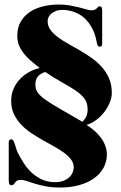

<svg xmlns="http://www.w3.org/2000/svg" viewBox="-20 -714 540 856"><path d="M370.6 -227.1Q370.6 -254.9 357.2 -273.4Q343.8 -292 318.8 -309.1Q293.9 -326.2 259 -345.5Q224.1 -364.7 181.6 -393.1Q160.2 -386.2 148.9 -373Q137.7 -359.9 137.7 -336.9Q137.7 -317.4 147.9 -302Q158.2 -286.6 182.6 -269.3Q207 -252 247.3 -229Q287.6 -206.1 347.7 -170.9Q353 -177.2 357.4 -182.9Q361.8 -188.5 364.7 -194.8Q367.7 -201.2 369.1 -209Q370.6 -216.8 370.6 -227.1ZM435.5 -521Q435.5 -512.7 432.9 -509.3Q430.2 -505.9 425.3 -505.9Q417.5 -505.9 415 -512Q412.6 -518.1 410.4 -529.8Q408.2 -541.5 403.3 -558.3Q398.4 -575.2 385.7 -597.2Q363.8 -633.8 330.1 -651.9Q296.4 -669.9 258.3 -669.9Q242.2 -669.9 230 -665.3Q217.8 -660.6 209.2 -653.6Q200.7 -646.5 196.5 -637.7Q192.4 -628.9 192.4 -620.1Q192.4 -598.6 204.6 -581.5Q216.8 -564.5 237.1 -549.1Q257.3 -533.7 283 -519.5Q308.6 -505.4 335.4 -489.7Q362.3 -474.1 387.9 -456.1Q413.6 -438 433.8 -415.3Q454.1 -392.6 466.3 -364.3Q478.5 -335.9 478.5 -299.8Q478.5 -278.3 468.8 -255.4Q459 -232.4 443.4 -212.6Q427.7 -192.9 407.5 -178Q387.2 -163.1 365.7 -157.2Q385.3 -145 401.9 -130.4Q418.5 -115.7 430.7 -98.9Q442.9 -82 449.7 -63.5Q456.5 -44.9 456.5 -24.9Q456.5 6.8 441.7 33.9Q426.8 61 399.7 80.6Q372.6 100.1 334 111.1Q295.4 122.1 247.6 122.1Q211.4 122.1 184.1 116.7Q156.7 111.3 135.7 105Q114.7 98.6 99.9 93.3Q85 87.9 73.7 87.9Q61.5 87.9 55.9 91.6Q50.3 95.2 46.9 99.9Q43.5 104.5 40.8 108.2Q38.1 111.8 31.7 111.8Q23.9 111.8 21.7 106.9Q19.5 102.1 19 90.8V-80.1Q19 -86.9 22.5 -89.8Q25.9 -92.8 30.8 -92.8Q36.1 -92.8 39.6 -86.9Q43 -81.1 45.9 -72Q48.8 -63 52 -52Q55.2 -41 60.5 -30.8Q70.8 -11.2 84.7 11.2Q98.6 33.7 118.4 53Q138.2 72.3 164.8 85.2Q191.4 98.1 226.6 98.1Q247.1 98.1 262.5 92.3Q277.8 86.4 288.1 77.1Q298.3 67.9 303.5 55.9Q308.6 43.9 308.6 32.2Q308.6 12.7 296.6 -3.2Q284.7 -19 264.9 -33.4Q245.1 -47.9 220.2 -61.5Q195.3 -75.2 169.2 -90.1Q143.1 -105 117.9 -121.8Q92.8 -138.7 73.2 -159.7Q53.7 -180.7 41.7 -206.3Q29.8 -231.9 29.8 -264.2Q29.8 -294.4 41 -319.3Q52.2 -344.2 70.3 -362.8Q88.4 -381.3 110.8 -393.3Q133.3 -405.3 155.8 -410.2V-412.1Q135.3 -427.7 117.2 -443.4Q99.1 -459 85.9 -475.8Q72.8 -492.7 64.9 -511.7Q57.1 -530.8 57.1 -554.2Q57.1 -591.8 72.8 -618.2Q88.4 -644.5 114.3 -661.4Q140.1 -678.2 173.6 -686Q207 -693.8 242.7 -693.8Q269 -693.8 292 -689.7Q314.9 -685.5 333.5 -680.9Q352.1 -676.3 365.7 -672.1Q379.4 -668 387.7 -668Q397.9 -668 402.8 -670.9Q407.7 -673.8 411.6 -676.8Q414.6 -680.7 417.2 -683.3Q419.9 -686 425.3 -686Q435.5 -686 435.5 -667Z"/></svg>

Font: XB Zar
Style: Bold Italic
Weight: 700
Italic angle: -12°
Designer: Behnam
Foundry: Irmug
Version: Version 8.005 2009